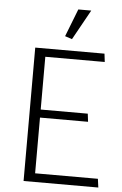

<svg xmlns="http://www.w3.org/2000/svg" viewBox="-60 -934 618 975"><g transform="rotate(5 249.5 -446.0)"><path d="M479 0 473 -44H153V-328H398L393 -369H153V-638H456L451 -680H98V0ZM280 -739 365 -892H299L244 -751Z"/></g></svg>

Font: Catamaran Thin ExtraLight
Style: Regular
Weight: 250
Version: Version 2.000